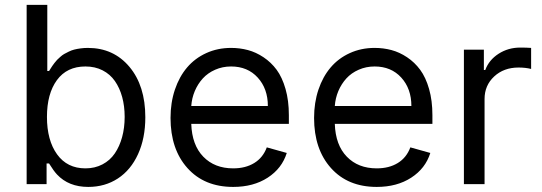

<svg xmlns="http://www.w3.org/2000/svg" viewBox="-20 -747 2198 779"><path d="M88.1 0H169V-83.8H179Q198.2 -52.9 211.3 -39.1Q258.5 11.4 338.1 11.4Q405.9 11.4 458.3 -22.9Q510.7 -57.2 540.1 -121.6Q569.6 -186.1 569.6 -271.3Q569.6 -399.1 505.1 -475.9Q440.7 -552.6 336.6 -552.6Q321 -552.6 306.6 -550.6Q292.3 -548.7 281.1 -545.8Q269.9 -543 258.9 -537.5Q247.9 -532 240.4 -527.9Q233 -523.8 224.6 -516.2Q216.3 -508.5 211.8 -504.3Q207.4 -500 201 -491.5Q194.6 -483 192.3 -479.6Q190 -476.2 184.8 -468Q179.7 -459.9 179 -458.8H171.9V-727.3H88.1ZM170.5 -272.7Q170.5 -366.5 210.9 -421.9Q251.4 -477.3 326.7 -477.3Q365.8 -477.3 396.3 -461.6Q426.8 -446 446.2 -418.1Q465.6 -390.3 475.7 -353.3Q485.8 -316.4 485.8 -272.7Q485.8 -228.7 475.5 -190.9Q465.2 -153.1 445.8 -124.6Q426.5 -96.2 395.8 -80.1Q365.1 -63.9 326.7 -63.9Q252.5 -63.9 211.5 -120.9Q170.5 -177.9 170.5 -272.7Z M926.1 11.4Q1008.2 11.4 1066.1 -26.1Q1123.9 -63.6 1143.5 -126.4L1062.5 -149.1Q1046.9 -107.2 1011.5 -85.6Q976.2 -63.9 926.1 -63.9Q850.9 -63.9 804.9 -111.2Q758.9 -158.4 756 -244.3H1152V-279.8Q1152 -338.8 1138.5 -386Q1125 -433.2 1102.5 -463.8Q1079.9 -494.3 1049.2 -514.7Q1018.5 -535.2 985.8 -543.9Q953.1 -552.6 917.6 -552.6Q862.9 -552.6 816.9 -531.6Q771 -510.7 739.2 -473.4Q707.4 -436.1 689.6 -383.3Q671.9 -330.6 671.9 -268.5Q671.9 -141.7 740.4 -65.2Q808.9 11.4 926.1 11.4ZM756 -316.8Q758.2 -348.7 770.4 -377.7Q782.7 -406.6 802.9 -428.8Q823.2 -451 853 -464.1Q882.8 -477.3 917.6 -477.3Q984.7 -477.3 1025.7 -432.2Q1066.8 -387.1 1066.8 -316.8Z M1508.5 11.4Q1590.6 11.4 1648.4 -26.1Q1706.3 -63.6 1725.9 -126.4L1644.9 -149.1Q1629.3 -107.2 1593.9 -85.6Q1558.6 -63.9 1508.5 -63.9Q1433.2 -63.9 1387.3 -111.2Q1341.3 -158.4 1338.4 -244.3H1734.4V-279.8Q1734.4 -338.8 1720.9 -386Q1707.4 -433.2 1684.8 -463.8Q1662.3 -494.3 1631.6 -514.7Q1600.9 -535.2 1568.2 -543.9Q1535.5 -552.6 1500 -552.6Q1445.3 -552.6 1399.3 -531.6Q1353.3 -510.7 1321.6 -473.4Q1289.8 -436.1 1272 -383.3Q1254.3 -330.6 1254.3 -268.5Q1254.3 -141.7 1322.8 -65.2Q1391.3 11.4 1508.5 11.4ZM1338.4 -316.8Q1340.6 -348.7 1352.8 -377.7Q1365.1 -406.6 1385.3 -428.8Q1405.5 -451 1435.4 -464.1Q1465.2 -477.3 1500 -477.3Q1567.1 -477.3 1608.1 -432.2Q1649.1 -387.1 1649.1 -316.8Z M1862.2 0H1946V-345.2Q1946 -400.6 1985.1 -436.8Q2024.1 -473 2083.8 -473Q2112.2 -473 2134.9 -467.3V-552.6Q2115.8 -554 2090.9 -554Q2041.9 -554 2002.8 -528.8Q1963.8 -503.6 1948.9 -463.1H1943.2V-545.5H1862.2Z"/></svg>

Font: Inter-Regular
Style: Regular
Weight: 500
Designer: Rasmus Andersson
Foundry: rsms
Version: ""